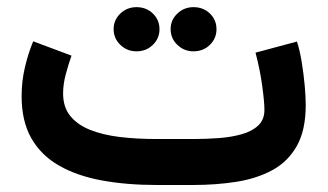

<svg xmlns="http://www.w3.org/2000/svg" viewBox="-20 -528 935 548"><path d="M530.7 0Q596 0 654.1 -9Q712.3 -18.1 757 -42.2Q801.7 -66.4 827.2 -111.4Q852.6 -156.4 852.6 -228.4Q852.6 -251.7 849.6 -284.9Q846.6 -318.1 841 -351.7Q835.5 -385.3 827.5 -409.4L709.3 -377.7Q722.4 -328.1 728.5 -282.3Q734.7 -236.5 734.7 -214.2Q734.7 -186.7 717.2 -170Q699.7 -153.3 670.3 -145Q640.8 -136.6 604.9 -133.9Q568.9 -131.2 531.9 -131.2H427.4Q370.5 -131.2 321.9 -137Q273.3 -142.9 237.1 -157.4Q200.9 -171.9 180.5 -197.1Q160.1 -222.3 160.1 -261.3Q160.1 -287.9 168 -317.2Q176 -346.4 184.1 -369.2L74.7 -410.1Q60.5 -375.7 51.1 -335.8Q41.7 -296 41.7 -253.7Q41.7 -181.9 69.5 -133.3Q97.4 -84.6 148.6 -55.3Q199.9 -26 270.7 -13Q341.4 0 427.4 0ZM467 -444.7Q467 -418.4 486.2 -400Q505.3 -381.5 532.4 -381.5Q560 -381.5 579 -399.9Q597.9 -418.3 597.9 -444.7Q597.9 -471.2 579.1 -489.4Q560.2 -507.6 532.5 -507.6Q505.4 -507.6 486.2 -489.3Q467 -471 467 -444.7ZM304.3 -444.7Q304.3 -418.4 323.4 -400Q342.5 -381.5 369.6 -381.5Q397.3 -381.5 416.2 -399.9Q435.2 -418.3 435.2 -444.7Q435.2 -471.2 416.3 -489.4Q397.4 -507.6 369.7 -507.6Q342.6 -507.6 323.4 -489.3Q304.3 -471 304.3 -444.7Z"/></svg>

Font: Vazirmatn RD NL
Style: Regular
Weight: 400
Designer: Saber Rastikerdar
Foundry: Saber Rastikerdar
Version: Version 32.101